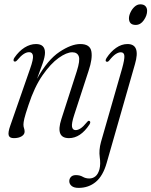

<svg xmlns="http://www.w3.org/2000/svg" viewBox="-20 -646 716 909"><path d="M48 -355Q44 -356 44 -361.2Q44 -366.5 48 -372.5Q69.5 -404 96.2 -420.8Q123 -437.5 150.5 -437.5Q193 -437.5 193 -396.5Q193 -377.5 182 -346.2Q171 -315 155.5 -273.5Q205.5 -363 261.5 -400.2Q317.5 -437.5 360 -437.5Q406 -437.5 412.5 -403.2Q419 -369 399.5 -311L331.5 -102.5Q318 -61 321 -45.5Q324 -30 338.5 -30Q348.5 -30 361 -37.8Q373.5 -45.5 392.5 -68.5Q398.5 -76 403 -73.5Q411.5 -70 403.5 -56.5Q361 8 306.5 8Q241.5 8 270.5 -82L343.5 -308.5Q360 -360 353 -379.2Q346 -398.5 322 -398.5Q295.5 -398.5 257.8 -371.8Q220 -345 181.5 -289.8Q143 -234.5 115 -149Q99.5 -103 95.2 -84.5Q91 -66 91 -56.5Q91 -46 93.8 -39Q96.5 -32 96.5 -22.5Q96.5 -9.5 82.5 -0.8Q68.5 8 45.5 8Q24.5 8 21 -6Q17.5 -20 29 -52L122.5 -320.5Q138.5 -365.5 136 -382.2Q133.5 -399 118 -399Q105.5 -399 92 -390.2Q78.5 -381.5 61 -360.5Q54 -352.5 48 -355ZM622.5 -528Q591 -528 590.5 -559Q590.5 -572 597.8 -587.5Q605 -603 617.2 -614.2Q629.5 -625.5 644.5 -625.5Q660.5 -625.5 668.5 -617Q676.5 -608.5 676.5 -594.5Q676.5 -573 661 -550.5Q645.5 -528 622.5 -528ZM619 -342.5 485 125.5Q467.5 187 433.5 215.2Q399.5 243.5 352 243.5Q330 243.5 319 234.2Q308 225 308 211.5Q308 200 316 191.5Q324 183 339.5 183Q358 183 371.8 191Q385.5 199 403 199Q419 199 431.8 188.8Q444.5 178.5 451 155Q457 131 452.2 98Q447.5 65 458 26.5L558 -321.5Q570 -364.5 568.8 -381.5Q567.5 -398.5 552 -398.5Q541 -398.5 527.8 -390Q514.5 -381.5 497 -359.5Q490.5 -351.5 484 -354Q476 -357 484.5 -371.5Q504 -401.5 529.8 -419.5Q555.5 -437.5 583.5 -437.5Q646.5 -437.5 619 -342.5Z"/></svg>

Font: Fraunces 144pt S050 Light
Style: Italic
Weight: 300
Italic angle: -16°
Version: Version 1.000; ttfautohint (v1.8.3)